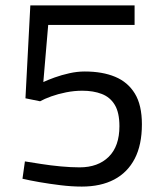

<svg xmlns="http://www.w3.org/2000/svg" viewBox="-20 -680 600 709"><path d="M282 9Q245 9 204 4Q163 -1 125.5 -7.5Q88 -14 63 -20L72 -84Q97 -80 132 -74.5Q167 -69 204.5 -65.5Q242 -62 274 -62Q342 -62 381.5 -101Q421 -140 421 -214Q421 -264 404 -292.5Q387 -321 356 -333Q325 -345 284 -345Q254 -345 224 -339Q194 -333 169 -324Q144 -315 128 -306L74 -317L92 -660H477V-588H158L140 -377Q157 -385 182 -394Q207 -403 236 -409.5Q265 -416 293 -416Q358 -416 405 -396.5Q452 -377 478 -334.5Q504 -292 504 -221Q504 -145 477.5 -94Q451 -43 401.5 -17Q352 9 282 9Z"/></svg>

Font: Cairo Play
Style: Regular
Weight: 400
Designer: Mohamed Gaber, Accademia di Belle Arti di Urbino
Foundry: Kief Type Foundry, Accademia di Belle Arti di Urbino
Version: Version 3.119